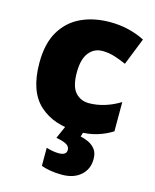

<svg xmlns="http://www.w3.org/2000/svg" viewBox="-119 -737 777 964"><g transform="rotate(15 269.5 -254.5)"><path d="M318 -83Q192 -83 117 -151Q42 -219 42 -367Q42 -468 80 -531.5Q118 -595 183.5 -625.5Q249 -656 333 -656Q384 -656 429.5 -645Q475 -634 514 -614L458 -473Q424 -488 394.5 -497Q365 -506 333 -506Q290 -506 263 -472Q236 -438 236 -368Q236 -296 263.5 -265.5Q291 -235 334 -235Q375 -235 416.5 -248Q458 -261 495 -284V-132Q461 -110 418 -96.5Q375 -83 318 -83ZM430 30Q430 83 393.5 115Q357 147 296 147Q262 147 234 142Q206 137 188 130V36Q205 41 221 44Q237 47 253 47Q293 47 293 19Q293 2 276.5 -8Q260 -18 222 -25L252 -93H347L338 -63Q358 -59 379.5 -49Q401 -39 415.5 -20.5Q430 -2 430 30Z"/></g></svg>

Font: Noto Sans Kannada UI Black
Style: Regular
Weight: 900
Designer: Jelle Bosma - Monotype Design Team
Foundry: Monotype Imaging Inc.
Version: Version 2.005; ttfautohint (v1.8.4.7-5d5b)